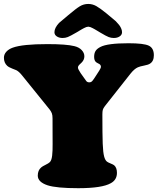

<svg xmlns="http://www.w3.org/2000/svg" viewBox="-20 -942 804 978"><path d="M369.1 -776.4Q337.9 -758.3 325.4 -753.4Q313 -748.5 299.3 -748.5Q281.2 -748.5 269.3 -756.6Q257.3 -764.6 257.3 -777.8Q257.3 -799.8 280.8 -825.2L327.1 -864.3Q366.7 -897.9 386.5 -909.9Q406.2 -921.9 429.7 -921.9Q451.2 -921.9 470.7 -910.9Q490.2 -899.9 522 -874L569.8 -834Q580.6 -822.3 585.9 -815.9Q591.3 -809.6 596.4 -799.1Q601.6 -788.6 601.6 -777.8Q601.6 -764.6 589.6 -756.6Q577.6 -748.5 559.6 -748.5Q545.9 -748.5 533.7 -753.2Q521.5 -757.8 490.2 -776.4Q485.4 -779.3 476.1 -784.9Q466.8 -790.5 462.4 -793Q458 -795.4 451.7 -798.8Q445.3 -802.2 440.2 -804Q435.1 -805.7 429.7 -806.2Q424.3 -805.7 419.2 -804Q414.1 -802.2 407.7 -798.8Q401.4 -795.4 397 -793Q392.6 -790.5 383.3 -784.9Q374 -779.3 369.1 -776.4ZM462.4 -546.4 485.4 -582Q494.1 -595.7 494.1 -601.6Q494.1 -610.4 486.3 -615.7Q485.4 -616.7 478 -620.1Q470.7 -623.5 466.8 -627.9Q459.5 -636.2 459.5 -652.8Q459.5 -669.9 466.3 -681.6Q473.1 -693.4 491.5 -702.9Q509.8 -712.4 545.2 -717Q580.6 -721.7 634.8 -721.7Q712.9 -721.7 738.3 -709.2Q763.7 -696.8 763.7 -660.6Q763.7 -629.9 743.7 -617.7Q734.9 -611.8 713.9 -607.9Q692.9 -604 682.1 -599.1Q664.1 -591.3 644 -565.9L514.2 -401.4Q505.9 -390.6 503.7 -382.6Q501.5 -374.5 501.5 -358.9Q501.5 -255.4 503.2 -210.2Q504.9 -165 510.7 -144Q515.6 -126 524.9 -118.7Q529.8 -114.7 543.2 -109.4Q556.6 -104 561.5 -100.1Q575.7 -87.9 575.7 -61.5Q575.7 -25.9 544.4 -8.8Q500 16.6 378.4 16.6Q268.1 16.6 222.7 2Q172.4 -14.6 172.4 -47.4Q172.4 -74.2 189.5 -88.9Q195.8 -94.7 211.7 -102.3Q227.5 -109.9 233.9 -116.2Q242.7 -125 245.6 -148.9Q247.1 -160.2 247.6 -176.3Q248 -192.4 248 -207.8Q248 -223.1 247.8 -263.7Q247.6 -304.2 247.6 -338.9Q247.6 -355.5 244.1 -364.7Q240.7 -374 232.4 -384.8L92.3 -558.1Q76.2 -578.1 63 -584.5Q62 -585 43.2 -592.3Q24.4 -599.6 16.6 -606.9Q0 -622.1 0 -647.9Q0 -665 12.2 -678.5Q24.4 -691.9 44.9 -699.2Q94.2 -717.3 221.7 -717.3Q317.9 -717.3 358.9 -707Q382.8 -701.2 396.2 -686.8Q409.7 -672.4 409.7 -655.3Q409.7 -637.2 396 -623.5Q386.7 -615.2 382.8 -610.8Q377 -605 377 -597.7Q377 -590.3 390.6 -569.8L419.4 -529.3Q424.8 -522.5 435.1 -522.5Q442.9 -522.5 448 -527.3Q453.1 -532.2 462.4 -546.4Z"/></svg>

Font: Cooper* Black
Style: Regular
Weight: 900
Designer: Owen Earl
Foundry: indestructible type*
Version: Version 0.001